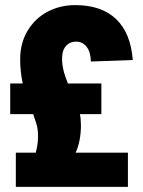

<svg xmlns="http://www.w3.org/2000/svg" viewBox="-20 -732 560 752"><path d="M297 -240Q297 -211 291.5 -182.5Q286 -154 276 -134H481V0H42V-134H120Q129 -168 129 -198Q129 -228 122 -249L110 -285H20V-405H69Q59 -452 59 -500Q59 -563 88 -611.5Q117 -660 166 -686Q215 -712 275 -712Q377 -712 434.5 -657.5Q492 -603 500 -497L336 -491Q335 -529 319 -549Q303 -569 278 -569Q254 -569 238.5 -552Q223 -535 223 -501Q223 -468 237 -429L246 -405H377V-285H293Q297 -266 297 -240Z"/></svg>

Font: Arvo
Style: Bold
Weight: 700
Designer: Anton Koovit (Cyrillic Expansion: Cyreal)
Foundry: Anton Koovit, Yassin Baggar
Version: Version 3.000